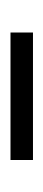

<svg xmlns="http://www.w3.org/2000/svg" viewBox="125 -456 84 375"><g transform="rotate(-90 167.5 -268.0)"><path d="M43 -246.1V-290H292V-246.1Z"/></g></svg>

Font: GenYoMin TW TTF ExtraLight
Style: Regular
Weight: 250
Version: Version 1.300